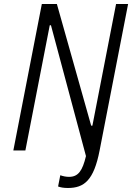

<svg xmlns="http://www.w3.org/2000/svg" viewBox="-20 -750 660 957"><path d="M476.5 0 618.5 -730H558.5L440.5 -123.5H434.5L263.5 -730H188.5L46.5 0H106.5L228 -624H234L408.5 28C391 101.5 370 131.5 324 131.5C309.5 131.5 294.5 128.5 280.5 123.5L269.5 179.5C282 184 296 187 318.5 187C399 187 447.5 149.5 476.5 0Z"/></svg>

Font: Monaspace Neon ExtraLight
Style: Italic
Weight: 200
Italic angle: -11°
Designer: Riley Cran & the Lettermatic Team
Foundry: Lettermatic
Version: Version 1.200 (Monaspace Neon)